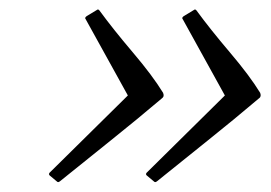

<svg xmlns="http://www.w3.org/2000/svg" viewBox="-20 -504 558 396"><path d="M313.5 -300.8Q262.2 -257.3 208.5 -214.4Q154.8 -171.4 104 -130.4Q101.6 -128.4 100.1 -128.4Q98.6 -128.4 97.7 -129.4L82.5 -142.1Q81.1 -143.1 81.1 -145Q81.1 -146 82 -147.5L243.7 -307.1L156.2 -465.3Q155.3 -466.3 155.8 -467.3Q156.2 -468.8 158.7 -470.7L179.7 -483.4Q180.7 -484.4 182.1 -484.4Q183.6 -484.4 185.1 -482.4Q212.9 -444.3 253.9 -396Q294.9 -347.7 316.4 -312.5Q317.9 -308.6 317.4 -305.7Q316.4 -302.7 313.5 -300.8ZM513.7 -300.8Q462.4 -257.3 408.7 -214.4Q355 -171.4 304.2 -130.4Q301.8 -128.4 300.3 -128.4Q298.8 -128.4 297.9 -129.4L282.7 -142.1Q281.2 -143.1 281.2 -145Q281.2 -146 282.2 -147.5L443.8 -307.1L356.4 -465.3Q355.5 -466.3 356 -467.3Q356.4 -468.8 358.9 -470.7L379.9 -483.4Q380.9 -484.4 382.3 -484.4Q383.8 -484.4 385.3 -482.4Q413.1 -444.3 454.1 -396Q495.1 -347.7 516.6 -312.5Q517.6 -309.6 517.6 -307.6Q517.6 -303.2 513.7 -300.8Z"/></svg>

Font: Caudex
Style: Italic
Weight: 400
Italic angle: -13°
Version: Version 1.04